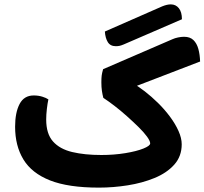

<svg xmlns="http://www.w3.org/2000/svg" viewBox="-20 -841 934 877"><path d="M432 16Q292 16 208.5 -17Q125 -50 87 -112.5Q49 -175 49 -262Q49 -327 69.5 -366Q90 -405 134 -405Q155 -405 173 -399.5Q191 -394 201 -387Q197 -369 194 -343Q191 -317 191 -295Q191 -230 222 -195Q253 -160 310 -146.5Q367 -133 443 -133Q501 -133 552.5 -141.5Q604 -150 635 -162.5Q666 -175 666 -186Q666 -197 651.5 -217Q637 -237 612.5 -261Q588 -285 559.5 -310.5Q531 -336 503 -357.5Q475 -379 452 -394Q448 -409 445.5 -426Q443 -443 443 -465Q443 -484 444.5 -496Q446 -508 451 -525L768 -662Q779 -667 793.5 -670Q808 -673 821 -673Q848 -673 863.5 -658Q879 -643 886 -617.5Q893 -592 894 -560L561 -432L584 -462Q610 -448 641 -424Q672 -400 702 -370.5Q732 -341 756.5 -308Q781 -275 795.5 -242.5Q810 -210 810 -182Q810 -127 776 -89Q742 -51 686 -28Q630 -5 563.5 5.5Q497 16 432 16ZM811 -753 545 -638Q533 -633 525.5 -631.5Q518 -630 509 -630Q484 -630 472.5 -648.5Q461 -667 459 -697L721 -812Q743 -821 760 -821Q783 -821 797 -803.5Q811 -786 811 -753Z"/></svg>

Font: Baloo Bhaijaan 2
Style: Bold
Weight: 700
Designer: Sanskriti Dholi, Noopur Datye and Ek Type
Foundry: Ek Type
Version: Version 1.701